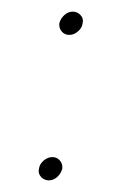

<svg xmlns="http://www.w3.org/2000/svg" viewBox="-20 -310 215 330"><path d="M82 -270Q81 -262 86 -256Q91 -250 99 -250Q107 -250 114 -256Q121 -262 122 -270Q124 -278 118.5 -284Q113 -290 105 -290Q97 -290 90.5 -284Q84 -278 82 -270ZM47 -20Q45 -12 50.5 -6Q56 0 64 0Q72 0 78.5 -6Q85 -12 87 -20Q88 -28 83 -34Q78 -40 70 -40Q62 -40 55 -34Q48 -28 47 -20Z"/></svg>

Font: Josefin Slab Thin
Style: Italic
Weight: 100
Italic angle: -12°
Designer: Santiago Orozco
Foundry: Typemade
Version: Version 2.000